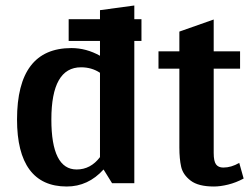

<svg xmlns="http://www.w3.org/2000/svg" viewBox="-20 -667 907 699"><path d="M495 -518H469V0H388L357 -50Q301 12 223 12Q133 12 87.5 -49.5Q42 -111 42 -232Q42 -492 240 -492Q294 -492 344 -464V-518H230V-597H344V-630L469 -647V-597H495ZM344 -95V-402Q314 -422 275 -422Q167 -422 167 -232Q167 -50 259 -50Q310 -50 344 -95Z M867 -17Q839 -2 810.5 5Q782 12 759 12Q702 12 674 -9.5Q646 -31 639.5 -60Q633 -89 633 -130V-417H557V-480H633V-552L758 -596V-480H854V-417H758V-110Q758 -80 766.5 -68.5Q775 -57 793 -57Q822 -57 851 -74Z"/></svg>

Font: Arya
Style: Bold
Weight: 700
Designer: Eduardo Rodriguez Tunni, Modular Infotech
Foundry: Eduardo Rodriguez Tunni, Modular Infotech
Version: Version 1.002